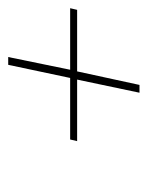

<svg xmlns="http://www.w3.org/2000/svg" viewBox="34 -604 360 468"><g transform="rotate(-90 214.0 -370.0)"><path d="M309 -530H290L258 -379H108L104 -362H254L222 -210H241L274 -362H424L428 -379H278Z"/></g></svg>

Font: Advent Pro Thin
Style: Italic
Weight: 250
Italic angle: -12°
Version: Version 3.000